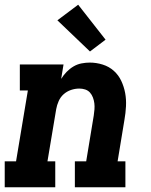

<svg xmlns="http://www.w3.org/2000/svg" viewBox="-21 -793 641 813"><path d="M-1 0V-110H47L97 -410H63V-520H248L238 -459Q248 -475 261 -488.5Q274 -502 290 -511.5Q306 -521 324 -524.5Q342 -528 359 -528Q387 -528 414 -519.5Q441 -511 461 -493Q481 -475 492.5 -450.5Q504 -426 509 -399Q514 -372 512.5 -343Q511 -314 506 -286L477 -110H510V0H296V-110H344L376 -304Q378 -317 379 -330Q380 -343 378.5 -355.5Q377 -368 372.5 -380Q368 -392 360 -401Q352 -410 340 -414Q328 -418 315 -418Q297 -418 279.5 -412Q262 -406 248.5 -394Q235 -382 227.5 -365Q220 -348 217 -331L180 -110H213V0ZM360 -575 222 -707 310 -773 426 -625Z"/></svg>

Font: Iosevka Etoile XBdObl
Style: Regular
Weight: 800
Italic angle: -9°
Designer: Belleve Invis
Foundry: Belleve Invis
Version: Version 15.5.2; ttfautohint (v1.8.4)